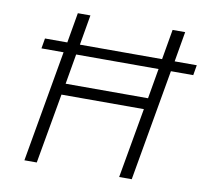

<svg xmlns="http://www.w3.org/2000/svg" viewBox="-78 -786 941 872"><g transform="rotate(10 392.5 -350.0)"><path d="M777 -514H674L584 0H526L583 -323H203L146 0H89L179 -514H77L85 -561H188L212 -700H270L246 -561H625L649 -700H707L683 -561H785ZM617 -514H237L213 -375H593Z"/></g></svg>

Font: Chakra Petch Light
Style: Italic
Weight: 300
Italic angle: -10°
Designer: Katatrad Aksorn Co.,Ltd.
Foundry: Cadson Demak Co.,Ltd.
Version: Version 1.000; ttfautohint (v1.6)